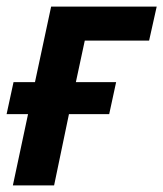

<svg xmlns="http://www.w3.org/2000/svg" viewBox="-20 -562 495 582"><path d="M19 0 65 -216H0L21 -313H86L135 -542H455L432 -439H237L210 -313H332L311 -216H189L144 0Z"/></svg>

Font: Noto Sans Display SemiBold
Style: Italic
Weight: 600
Italic angle: -12°
Designer: Monotype Design Team
Foundry: Monotype Imaging Inc.
Version: Version 2.003